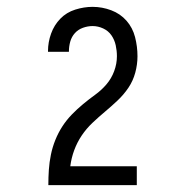

<svg xmlns="http://www.w3.org/2000/svg" viewBox="-20 -861 540 560"><path d="M121 -321Q121 -344 122.5 -366Q124 -388 128.5 -410Q133 -432 141.5 -453Q150 -474 162 -492.5Q174 -511 189.5 -527Q205 -543 222.5 -557.5Q240 -572 258 -585Q276 -598 290.5 -615Q305 -632 313 -653.5Q321 -675 321 -697Q321 -713 317.5 -729Q314 -745 305 -758Q296 -771 281 -778Q266 -785 250 -785Q236 -785 222 -780Q208 -775 198.5 -764.5Q189 -754 185 -740Q181 -726 181 -711Q181 -711 181 -710.5Q181 -710 181 -710H120Q120 -711 120 -711Q120 -711 120 -712Q120 -738 129 -763Q138 -788 156 -806.5Q174 -825 199.5 -833Q225 -841 250 -841Q278 -841 304.5 -831Q331 -821 349 -800.5Q367 -780 374 -752.5Q381 -725 381 -697Q381 -673 374.5 -649Q368 -625 354.5 -605Q341 -585 323 -568Q305 -551 286.5 -535.5Q268 -520 250 -503Q232 -486 218.5 -466Q205 -446 196.5 -423Q188 -400 185 -376H379V-321Z"/></svg>

Font: Iosevka Term Light
Style: Regular
Weight: 300
Monospace: yes
Designer: Belleve Invis
Foundry: Belleve Invis
Version: Version 9.0.1; ttfautohint (v1.8.3)